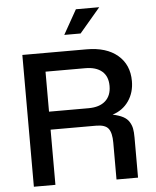

<svg xmlns="http://www.w3.org/2000/svg" viewBox="-62 -1006 857 1058"><g transform="rotate(-5 366.5 -477.0)"><path d="M321.8 -818.8 397.9 -954.1H526.9L412.1 -818.8ZM82 0V-729H437Q546.9 -729 608.9 -676.3Q670.9 -623.5 670.9 -533.2Q670.9 -469.7 638.4 -422.9Q606 -376 548.8 -357.9Q584 -350.6 606.2 -338.9Q628.4 -327.1 639.6 -308.8Q650.9 -290.5 654.5 -271.2Q658.2 -252 658.2 -222.2V0H539.1V-204.1Q539.1 -257.8 521.2 -281.5Q503.4 -305.2 453.1 -305.2H201.2V0ZM420.9 -626H201.2V-404.8H419.9Q480.5 -404.8 513.2 -434.1Q545.9 -463.4 545.9 -517.1Q545.9 -570.3 513.4 -598.1Q481 -626 420.9 -626Z"/></g></svg>

Font: BDO Grotesk Medium
Style: Regular
Weight: 500
Designer: Deni Anggara
Foundry: Lokal Container
Version: Version 2.000